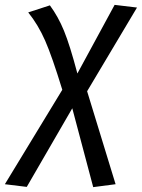

<svg xmlns="http://www.w3.org/2000/svg" viewBox="-93 -558 583 789"><path d="M265 -183 382 199 290 211 204 -113 17 210 -73 199 163 -189Q121 -326 92.5 -391Q64 -456 23 -507L112 -536Q146 -490 170 -431.5Q194 -373 225 -256L378 -538L470 -527Z"/></svg>

Font: Fira Sans
Style: Italic
Weight: 400
Italic angle: -8°
Designer: bBox Type GmbH & Carrois Corporate GbR & Edenspiekermann AG
Foundry: bBox Type GmbH & Carrois Corporate GbR & Edenspiekermann AG
Version: Version 4.301